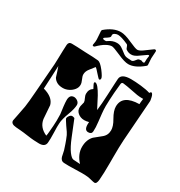

<svg xmlns="http://www.w3.org/2000/svg" viewBox="-207 -1046 1125 1198"><g transform="rotate(30 355.0 -447.0)"><path d="M227 -31Q211 -31 189 -32.5Q167 -34 140 -38Q106 -43 84.5 -44.5Q63 -46 53 -47Q14 -50 15 -75Q19 -94 24.5 -122.5Q30 -151 37 -188Q42 -220 48 -300Q54 -380 64 -507Q65 -521 65.5 -549.5Q66 -578 67 -607Q68 -636 69 -650Q71 -673 93 -673Q109 -673 133 -672Q157 -671 191 -669Q223 -668 247 -667Q271 -666 287 -664Q304 -662 333 -625Q361 -588 361 -577Q361 -563 351 -565Q348 -565 325 -591Q303 -617 295 -621L267 -585Q251 -565 251 -543Q251 -530 260 -511Q269 -492 269 -477Q269 -458 256 -441.5Q243 -425 223 -415Q203 -405 182 -405Q156 -405 139 -414.5Q122 -424 113 -440Q108 -457 102 -475Q96 -493 90 -510Q89 -482 87 -440.5Q85 -399 82 -343Q155 -323 168 -273Q170 -250 171.5 -226Q173 -202 175 -178Q183 -122 242 -96Q244 -102 244.5 -109.5Q245 -117 246 -125Q251 -177 251.5 -209.5Q252 -242 251 -255Q249 -269 247.5 -282.5Q246 -296 244 -309Q241 -335 241 -352Q241 -393 275 -392Q290 -390 301 -380.5Q312 -371 312 -357Q312 -347 308 -328Q304 -309 294 -283Q275 -232 274 -205Q274 -200 273.5 -192.5Q273 -185 273 -176Q273 -167 273.5 -157Q274 -147 274 -135Q275 -112 274.5 -94Q274 -76 273 -64Q270 -31 227 -31ZM649 8Q642 8 623 3Q604 -2 594 -3Q586 -4 575 -4.5Q564 -5 551 -5Q541 -5 530.5 -4.5Q520 -4 508 -4Q494 -4 481.5 -3.5Q469 -3 458 -3Q448 -3 439 -3.5Q430 -4 422 -4Q401 -5 393 -30L384 -72Q379 -87 371.5 -110Q364 -133 351 -163Q349 -168 341 -180.5Q333 -193 319 -212Q295 -247 295 -253Q296 -263 304.5 -273Q313 -283 322 -283Q328 -283 339 -279L385 -165Q408 -108 429 -80Q450 -52 464 -51L513 -48Q470 -94 470 -147Q470 -199 500 -230L548 -269Q576 -291 576 -327Q576 -341 570.5 -358Q565 -375 552 -397Q527 -440 527 -471Q527 -555 647 -557Q647 -563 648 -573Q649 -583 651 -597H638Q611 -597 567 -607Q542 -612 524.5 -615Q507 -618 496 -619H493Q484 -619 482 -607Q474 -530 472.5 -488.5Q471 -447 471 -442Q471 -416 474 -388Q477 -360 480 -334Q485 -293 483 -266Q482 -245 457 -245Q425 -245 431 -303Q413 -298 398 -298Q371 -298 351.5 -314.5Q332 -331 334 -356Q334 -362 337.5 -374.5Q341 -387 342 -393Q342 -403 334 -418.5Q326 -434 326 -448Q326 -480 351 -495Q334 -526 335 -530Q335 -537 342 -537Q361 -535 395 -474L437 -393Q443 -440 446 -510Q448 -563 450 -592Q452 -621 452 -626Q455 -666 525 -666Q555 -666 597 -661.5Q639 -657 666 -648V-650Q671 -658 675 -658Q685 -657 691 -633Q693 -623 694.5 -615Q696 -607 695 -601L674 -311Q671 -263 671 -186V-146Q671 -108 670 -77.5Q669 -47 667 -24Q664 8 649 8ZM218 -726Q209 -726 211 -736Q216 -760 215 -774Q214 -788 214 -790L211 -834Q213 -840 214 -841Q270 -889 323 -889Q353 -889 401 -867Q452 -844 465 -844Q479 -844 500.5 -859Q522 -874 555 -899Q560 -903 566 -901Q571 -899 571 -892L568 -842L571 -794Q570 -790 567 -787Q509 -738 461 -738Q434 -738 383 -761Q331 -784 319 -784Q302 -784 278.5 -771Q255 -758 226 -729Q223 -726 218 -726ZM467 -767Q476 -767 484 -776Q492 -787 498 -793Q504 -799 520 -799Q524 -799 528 -796.5Q532 -794 539 -794Q541 -794 541 -795Q541 -796 545 -798Q545 -828 548 -839.5Q551 -851 545 -851Q542 -851 537 -848Q517 -835 507 -827Q497 -819 484 -811Q479 -808 469 -803.5Q459 -799 446 -799Q437 -799 427.5 -802Q418 -805 408 -812Q404 -816 400.5 -827.5Q397 -839 391 -842Q340 -865 316 -865Q304 -865 292.5 -858.5Q281 -852 283 -840Q285 -832 277.5 -825Q270 -818 253 -808Q246 -804 246 -800Q246 -796 251.5 -794.5Q257 -793 263 -793Q273 -793 276 -797Q305 -818 335 -818Q355 -818 370.5 -808Q386 -798 401 -786Q418 -772 431 -770Q444 -768 457 -768Q459 -768 461.5 -767.5Q464 -767 467 -767Z"/></g></svg>

Font: Moo Lah Lah
Style: Regular
Weight: 400
Designer: Robert E. Leuschke
Foundry: Robert E. Leuschke
Version: Version 1.010; ttfautohint (v1.8.3)